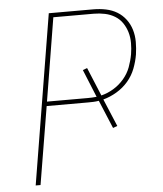

<svg xmlns="http://www.w3.org/2000/svg" viewBox="-53 -781 705 828"><g transform="rotate(-5 300.0 -367.5)"><path d="M68 0 189 -735H382Q410 -735 436.5 -729.5Q463 -724 484.5 -711Q506 -698 521.5 -677.5Q537 -657 544.5 -632Q552 -607 552 -579.5Q552 -552 548 -525Q543 -495 531.5 -465Q520 -435 499 -410.5Q478 -386 449.5 -369Q421 -352 391 -344L441 -225L422 -218L371 -340Q360 -338 348 -337.5Q336 -337 325 -337H145L89 0ZM148 -356H325Q334 -356 344 -356.5Q354 -357 363 -358L314 -478L333 -485L384 -362Q412 -369 437.5 -384.5Q463 -400 482.5 -423Q502 -446 512 -473Q522 -500 527 -528Q531 -552 531 -576.5Q531 -601 524.5 -623Q518 -645 505.5 -663.5Q493 -682 473.5 -694Q454 -706 430.5 -711Q407 -716 382 -716H207Z"/></g></svg>

Font: Iosevka Thin Extended Oblique
Style: Regular
Weight: 100
Width: 7
Italic angle: -9°
Monospace: yes
Designer: Belleve Invis
Foundry: Belleve Invis
Version: Version 32.5.0; ttfautohint (v1.8.4)